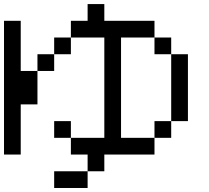

<svg xmlns="http://www.w3.org/2000/svg" viewBox="-20 -937 1040 957"><path d="M0 -166.7V-833.3H83.3V-583.3H166.7V-416.7H83.3V-166.7ZM750 -166.7H500V-83.3H416.7V-166.7H333.3V-250H500V-750H333.3V-833.3H416.7V-916.7H500V-833.3H750V-750H583.3V-250H750ZM750 -250V-333.3H833.3V-250ZM750 -750H833.3V-666.7H750ZM166.7 -583.3V-666.7H250V-583.3ZM916.7 -333.3H833.3V-666.7H916.7ZM333.3 -333.3V-250H250V-333.3ZM333.3 -750V-666.7H250V-750ZM250 0V-83.3H416.7V0Z"/></svg>

Font: Galmuri11 Regular
Style: Regular
Weight: 400
Designer: Minseo Lee (Quiple)
Version: Version 2.356;hotconv 1.1.0;makeotfexe 2.6.0 DEVELOPMENT